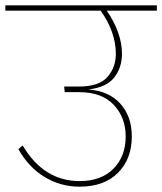

<svg xmlns="http://www.w3.org/2000/svg" viewBox="-32 -701 609 721"><path d="M557 -681V-661H369Q426 -577 426 -499Q426 -447 397 -410Q368 -373 300 -365Q378 -359 420.5 -311Q463 -263 463 -189Q463 -104 411 -52Q359 0 267 0Q196 0 136 -36Q76 -72 37 -141L53 -155Q132 -21 267 -21Q348 -21 394 -67.5Q440 -114 440 -189Q440 -259 395.5 -307Q351 -355 264 -355H211L209 -376H264Q340 -376 371.5 -412Q403 -448 403 -499Q403 -580 346 -661H-12V-681Z"/></svg>

Font: FiraGO Thin
Style: Regular
Weight: 100
Designer: bBox Type
Foundry: bBox Type GmbH
Version: Version 1.001;PS 001.001;hotconv 1.0.88;makeotf.lib2.5.64775